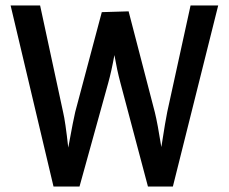

<svg xmlns="http://www.w3.org/2000/svg" viewBox="-20 -679 833 699"><path d="M269.5 0 374 -377Q385.7 -418.9 396.5 -478.5Q406.2 -422.9 418 -378.9L518.6 0H609.4L774.4 -659.2H673.8L588.9 -271.5Q583 -244.1 567.4 -143.6Q553.7 -229.5 543.9 -269.5L448.2 -637.7L350.6 -634.8L253.9 -271.5Q248 -248 228.5 -141.6Q217.8 -237.3 210 -269.5L126 -659.2H18.6L174.8 0Z"/></svg>

Font: Yaldevi Colombo SemiBold
Style: Regular
Weight: 600
Designer: Sol Matas, Denzil Rajitha, Kosala Senevirathne and Pathum Egodawatta
Foundry: Mooniak
Version: Version 1.020 ; ttfautohint (v1.6)